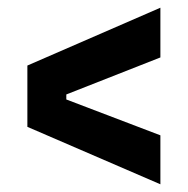

<svg xmlns="http://www.w3.org/2000/svg" viewBox="-20 -577 487 498"><path d="M396 -99 51 -248V-407L396 -557V-428L152 -332V-319L396 -226Z"/></svg>

Font: Bricolage Grotesque SemiCondensed SemiBold
Style: Regular
Weight: 600
Width: 4
Designer: Mathieu Triay
Foundry: Atelier Triay
Version: Version 1.001;gftools[0.9.33.dev8+g029e19f]